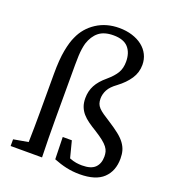

<svg xmlns="http://www.w3.org/2000/svg" viewBox="-138 -853 868 971"><g transform="rotate(20 295.5 -367.0)"><path d="M106 -418Q106 -495 115.5 -545Q125 -595 139 -624Q164 -681 216.5 -715Q269 -749 338 -749Q376 -749 408 -739Q440 -729 463 -711Q486 -693 498.5 -668Q511 -643 511 -613Q511 -572 488.5 -538Q466 -504 426 -474Q394 -451 382 -428Q370 -405 370 -381Q370 -366 374 -354.5Q378 -343 387.5 -333Q397 -323 412 -312.5Q427 -302 448 -289Q484 -266 507.5 -247.5Q531 -229 544.5 -210.5Q558 -192 563.5 -173Q569 -154 569 -130Q569 -63 528 -24Q487 15 401 15Q363 15 329 7.5Q295 0 260 -14L257 -133H306L329 -44Q349 -36 365.5 -33.5Q382 -31 397 -31Q446 -31 467.5 -52.5Q489 -74 489 -112Q489 -125 486 -137Q483 -149 473.5 -161.5Q464 -174 447 -187.5Q430 -201 403 -218Q378 -233 358.5 -247Q339 -261 325.5 -276.5Q312 -292 304.5 -311.5Q297 -331 297 -357Q297 -395 313.5 -426Q330 -457 365 -486Q399 -515 413.5 -540Q428 -565 428 -600Q428 -648 403 -676Q378 -704 323 -704Q273 -704 244.5 -681Q216 -658 202 -615Q198 -600 195.5 -583.5Q193 -567 192 -546Q191 -525 191 -497Q191 -469 191 -431V-210Q191 -105 194 0H25V-36L104 -50Q105 -90 105.5 -130Q106 -170 106 -210Z"/></g></svg>

Font: SourceSerifPro
Style: Book
Weight: 400
Designer: Frank Grießhammer
Foundry: Adobe Systems Incorporated
Version: Version 1.014;PS Version 1.0;hotconv 1.0.73;makeotf.lib2.5.5